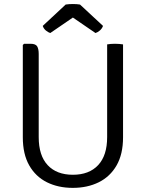

<svg xmlns="http://www.w3.org/2000/svg" viewBox="-20 -898 706 930"><path d="M576 -233Q576 -151.5 544.8 -97Q513.5 -42.5 458.5 -15.2Q403.5 12 332.5 12Q262 12 207.2 -15.2Q152.5 -42.5 121.5 -97Q90.5 -151.5 90.5 -233V-680L96.5 -686H127.5Q152.5 -686 160 -673.5Q167.5 -661 167.5 -636.5V-234Q167.5 -144.5 211 -98Q254.5 -51.5 333 -51.5Q411.5 -51.5 455.2 -98Q499 -144.5 499 -234V-683Q506.5 -684.5 516.5 -685.2Q526.5 -686 536.5 -686Q547 -686 557.2 -685.2Q567.5 -684.5 576 -683ZM367.5 -876 479 -772.5Q474 -759 463.2 -750Q452.5 -741 442.5 -738L333 -813L223.5 -738Q213.5 -741 202.5 -750Q191.5 -759 187 -772.5L298 -876Q314 -878.5 333 -878.5Q352 -878.5 367.5 -876Z"/></svg>

Font: Signika Light
Style: Regular
Weight: 300
Designer: Anna Giedry
Foundry: Anna Giedry
Version: Version 2.000